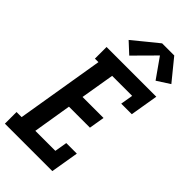

<svg xmlns="http://www.w3.org/2000/svg" viewBox="-309 -1049 1119 1119"><g transform="rotate(45 250.5 -489.5)"><path d="M-11 0V-96H31L121 -639H92V-735H502L473 -562H386L399 -639H234L199 -430H372L356 -334H183L144 -96H309L322 -173H409L380 0ZM221 -793 154 -855 306 -979H406L512 -849L433 -798L347 -920Z"/></g></svg>

Font: Iosevka Slab
Style: Bold Italic
Weight: 700
Italic angle: -9°
Monospace: yes
Designer: Belleve Invis
Foundry: Belleve Invis
Version: Version 11.1.0; ttfautohint (v1.8.3)